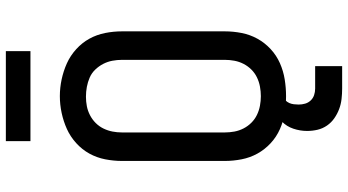

<svg xmlns="http://www.w3.org/2000/svg" viewBox="-280 -686 1161 640"><g transform="rotate(-90 300.0 -365.5)"><path d="M300 8Q272 8 244 3.5Q216 -1 190 -12.5Q164 -24 143 -43.5Q122 -63 108.5 -87.5Q95 -112 89.5 -140Q84 -168 84 -196V-539Q84 -567 89.5 -595Q95 -623 108.5 -647.5Q122 -672 143.5 -691.5Q165 -711 190.5 -722.5Q216 -734 244 -740Q272 -746 300 -746Q328 -746 356 -740Q384 -734 409.5 -722.5Q435 -711 456.5 -691.5Q478 -672 491.5 -647.5Q505 -623 510.5 -595Q516 -567 516 -539V-196Q516 -168 510.5 -140Q505 -112 491.5 -87.5Q478 -63 457 -43.5Q436 -24 410 -12.5Q384 -1 356 3.5Q328 8 300 8ZM300 -76Q316 -76 332 -79Q348 -82 362.5 -89Q377 -96 388.5 -107.5Q400 -119 407.5 -133.5Q415 -148 418 -164Q421 -180 421 -196V-539Q421 -555 418 -571Q415 -587 407.5 -601.5Q400 -616 388.5 -628Q377 -640 362 -646.5Q347 -653 331 -656Q315 -659 298 -659Q282 -659 266.5 -656Q251 -653 236.5 -645.5Q222 -638 210.5 -626.5Q199 -615 192 -600.5Q185 -586 182 -570.5Q179 -555 179 -539V-196Q179 -180 182 -164Q185 -148 192.5 -133.5Q200 -119 211.5 -107.5Q223 -96 237.5 -89Q252 -82 268 -79Q284 -76 300 -76ZM325 195Q308 195 290.5 193Q273 191 257 185Q241 179 226.5 169Q212 159 202 144.5Q192 130 188 113Q184 96 184 78Q184 55 191.5 32.5Q199 10 215.5 -6Q232 -22 254.5 -29Q277 -36 300 -36V0Q292 0 286 6Q280 12 277 19Q274 26 273 34Q272 42 272 50Q272 61 275 71.5Q278 82 285.5 90Q293 98 303.5 101.5Q314 105 325 105H400V195ZM150 -844V-926H450V-844Z"/></g></svg>

Font: Iosevka Slab Medium Extended
Style: Regular
Weight: 500
Width: 7
Monospace: yes
Designer: Belleve Invis
Foundry: Belleve Invis
Version: Version 11.1.1; ttfautohint (v1.8.3)